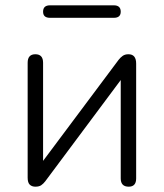

<svg xmlns="http://www.w3.org/2000/svg" viewBox="-20 -696 616 722"><path d="M168 -629Q142 -629 142 -652Q142 -676 168 -676H408Q434 -676 434 -652Q434 -629 408 -629ZM113 6Q100 6 92 -1.5Q84 -9 84 -28V-460Q84 -492 113 -492Q142 -492 142 -460V-91L426 -471Q433 -480 441.5 -486Q450 -492 463 -492Q492 -492 492 -457V-25Q492 6 464 6Q434 6 434 -25V-395L150 -14Q143 -5 135 0.5Q127 6 113 6Z"/></svg>

Font: Chiron GoRound TC L
Style: Regular
Weight: 300
Designer: Ryoko NISHIZUKA 西塚涼子 (kana, bopomofo & ideographs); Paul D. Hunt (Latin, Greek & Cyrillic); Sandoll Communications 산돌커뮤니
Foundry: Adobe
Version: Version 1.000;hotconv 1.1.1;makeotfexe 2.6.0